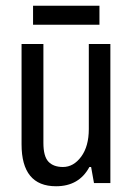

<svg xmlns="http://www.w3.org/2000/svg" viewBox="-20 -637 459 668"><path d="M95 -617H326V-551H95ZM297 -56H291Q255 11 175 11Q55 11 55 -135V-484H131V-140Q131 -93 148.5 -74.5Q166 -56 199 -56Q236 -56 262.5 -92Q289 -128 289 -188V-484H364V0H307Z"/></svg>

Font: Pragati Narrow
Style: Regular
Weight: 400
Designer: Hector Gatti, Marcela Romero, Pablo Cosgaya and Nicolas Silva
Foundry: Omnibus-Type
Version: Version 1.010; ttfautohint (v1.3)